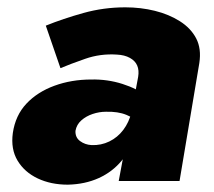

<svg xmlns="http://www.w3.org/2000/svg" viewBox="-20 -494 585 524"><path d="M186 -137Q189 -154 202 -165.5Q215 -177 233 -183Q251 -189 269 -189Q302 -190 325 -180.5Q348 -171 370 -153L380 -231Q355 -252 314 -265Q273 -278 229 -277Q175 -277 128.5 -260Q82 -243 52 -211Q22 -179 15 -131Q9 -87 28 -55.5Q47 -24 83 -7Q119 10 165 10Q212 9 249.5 -8Q287 -25 312.5 -56Q338 -87 347 -129L339 -188Q332 -160 316.5 -139.5Q301 -119 278.5 -108Q256 -97 230 -98Q212 -99 198.5 -109Q185 -119 186 -137ZM145 -308Q171 -319 212.5 -333.5Q254 -348 299 -345Q320 -344 334.5 -336Q349 -328 354.5 -315Q360 -302 357 -284L304 0H470L524 -322Q530 -361 515.5 -389Q501 -417 471 -436Q441 -455 402.5 -464.5Q364 -474 322 -474Q263 -474 207.5 -458.5Q152 -443 105 -424Z"/></svg>

Font: Jost ExtraBold
Style: Italic
Weight: 800
Italic angle: -5°
Version: Version 3.710